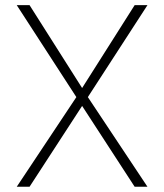

<svg xmlns="http://www.w3.org/2000/svg" viewBox="-20 -713 626 733"><path d="M43.9 0 271.5 -342.3 43.9 -693.4H92.8L293.5 -377L494.1 -693.4H543L315.4 -342.3L543 0H494.1L293.5 -308.6L92.8 0Z"/></svg>

Font: Caskaydia Cove ExtraLight
Style: Regular
Weight: 200
Monospace: yes
Designer: Aaron Bell
Foundry: Saja Typeworks
Version: Version 4.300; ttfautohint (v1.8.3)